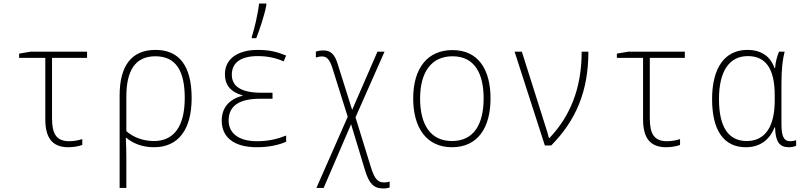

<svg xmlns="http://www.w3.org/2000/svg" viewBox="-20 -822 4544 1085"><path d="M366 10C397 10 427 4 445 -3V-36C424 -29 396 -24 372 -24C298 -24 274 -66 274 -154V-495H472V-530H153L88 -519V-495H236V-148C236 -46 273 10 366 10Z M656 -282V240H694V73C694 33 693 0 691 -43H694C730 -13 782 10 850 10C989 10 1063 -91 1063 -268C1063 -448 994 -540 859 -540C723 -540 656 -450 656 -282ZM850 -25C787 -25 732 -47 694 -81V-276C694 -423 744 -504 858 -504C974 -504 1024 -422 1024 -268C1024 -107 962 -25 850 -25Z M1403 -614V-606H1428C1448 -657 1475 -737 1485 -793V-802H1444C1438 -745 1418 -661 1403 -614ZM1432 10C1505 10 1561 -5 1597 -21V-56C1549 -37 1499 -24 1433 -24C1325 -24 1272 -72 1272 -141C1272 -226 1335 -264 1450 -264H1520V-298H1457C1344 -298 1290 -333 1290 -400C1290 -468 1341 -505 1437 -505C1495 -505 1543 -493 1583 -475L1597 -508C1548 -528 1507 -540 1436 -540C1337 -540 1251 -499 1251 -402C1251 -346 1278 -304 1351 -283V-281C1273 -261 1233 -212 1233 -140C1233 -51 1296 10 1432 10Z M2145 243C2161 243 2173 241 2182 237V204C2174 207 2163 209 2151 209C2116 209 2097 191 2076 123L1989 -159L2153 -530H2113L1970 -201L1889 -458C1873 -513 1850 -537 1808 -537C1790 -537 1774 -534 1765 -530V-497C1776 -500 1786 -503 1800 -503C1825 -503 1842 -488 1857 -442L1945 -162L1768 240H1809L1964 -120L2044 144C2065 211 2089 243 2145 243Z M2534 10C2679 10 2752 -99 2752 -266C2752 -426 2685 -539 2537 -539C2397 -539 2315 -438 2315 -266C2315 -99 2391 10 2534 10ZM2534 -25C2412 -25 2354 -119 2354 -265C2354 -416 2419 -504 2537 -504C2664 -504 2713 -404 2713 -266C2713 -119 2657 -25 2534 -25Z M3059 0H3095C3234 -141 3305 -305 3305 -530H3267C3267 -318 3199 -162 3085 -42H3082C3077 -63 3068 -92 3061 -113L2929 -530H2888Z M3744 10C3775 10 3805 4 3823 -3V-36C3802 -29 3774 -24 3750 -24C3676 -24 3652 -66 3652 -154V-495H3850V-530H3531L3466 -519V-495H3614V-148C3614 -46 3651 10 3744 10Z M4195 10C4286 10 4334 -44 4357 -102H4360C4362 -22 4384 10 4438 10C4455 10 4471 6 4479 2V-30C4469 -26 4456 -24 4445 -24C4412 -24 4396 -47 4396 -121V-348C4396 -435 4403 -487 4414 -530H4382C4371 -502 4362 -470 4360 -437H4357C4334 -504 4281 -540 4203 -540C4079 -540 4004 -443 4004 -262C4004 -85 4070 10 4195 10ZM4200 -25C4095 -25 4043 -106 4043 -262C4043 -418 4100 -505 4206 -505C4305 -505 4358 -437 4358 -284V-253C4358 -116 4310 -25 4200 -25Z"/></svg>

Font: Noto Sans Mono SemiCondensed ExtraLight
Style: Regular
Weight: 200
Width: 4
Designer: Monotype Design Team
Foundry: Monotype Imaging Inc.
Version: Version 2.014